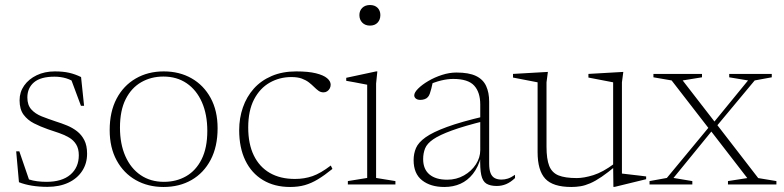

<svg xmlns="http://www.w3.org/2000/svg" viewBox="-20 -735 3122 765"><path d="M198.5 -450.5Q231.5 -450.5 255.5 -445Q279.5 -439.5 303 -428L315 -313.5H302.5L259.5 -429L293.5 -397.5Q265.5 -416.5 243.5 -423Q221.5 -429.5 197 -429.5Q142 -429.5 115.5 -407Q89 -384.5 89 -346.5Q89 -316.5 104.8 -299Q120.5 -281.5 146.5 -271.2Q172.5 -261 202.5 -251Q225 -244 247 -235Q269 -226 287 -212Q305 -198 316 -176.5Q327 -155 327 -122.5Q327 -83.5 307.2 -53.5Q287.5 -23.5 252 -7Q216.5 9.5 169 9.5Q136.5 9.5 107.2 4.8Q78 0 55.5 -9L44.5 -132H57L99.5 -8L68 -31.5Q80 -25 95.5 -20Q111 -15 128.5 -12.8Q146 -10.5 165 -10.5Q227 -10.5 260.5 -39.2Q294 -68 294 -116.5Q294 -142.5 283.5 -159.5Q273 -176.5 255.2 -187Q237.5 -197.5 215.5 -205Q193.5 -212.5 171 -220Q141 -230.5 115.5 -243.5Q90 -256.5 74 -278Q58 -299.5 58 -335.5Q58 -368 76.2 -394Q94.5 -420 126.2 -435.2Q158 -450.5 198.5 -450.5Z M633 -10.5Q682.5 -10.5 721.5 -32.8Q760.5 -55 783.2 -100.2Q806 -145.5 806 -213.5Q806 -279 784.5 -327.8Q763 -376.5 723.8 -403.2Q684.5 -430 631 -430Q582 -430 542.8 -407.5Q503.5 -385 480.8 -340Q458 -295 458 -226.5Q458 -161.5 479.5 -112.8Q501 -64 540.5 -37.2Q580 -10.5 633 -10.5ZM631.5 10Q569.5 10 521 -17.5Q472.5 -45 444.8 -96Q417 -147 417 -216.5Q417 -289.5 444.5 -341.8Q472 -394 520.8 -422.2Q569.5 -450.5 632.5 -450.5Q695 -450.5 743.2 -423Q791.5 -395.5 819.2 -344.8Q847 -294 847 -224Q847 -151 819.5 -98.5Q792 -46 743.5 -18Q695 10 631.5 10Z M1160.5 -450.5Q1208.5 -450.5 1238.8 -443Q1269 -435.5 1283.2 -423.5Q1297.5 -411.5 1297.5 -397.5Q1297.5 -389.5 1293.8 -382.5Q1290 -375.5 1283.5 -371.2Q1277 -367 1269 -367Q1258 -367 1249.2 -373.2Q1240.5 -379.5 1231.5 -388.5Q1222.5 -397.5 1211 -406.5Q1199.5 -415.5 1182.8 -421.8Q1166 -428 1141 -428Q1094 -428 1054.8 -405.8Q1015.5 -383.5 992.2 -338.8Q969 -294 969 -227Q969 -161.5 991.2 -115.8Q1013.5 -70 1055 -46Q1096.5 -22 1155 -22Q1192.5 -22 1225 -33.2Q1257.5 -44.5 1298 -75.5L1304.5 -62Q1273 -36.5 1247 -20.8Q1221 -5 1194.8 2.5Q1168.5 10 1136 10Q1073.5 10 1027.8 -17.5Q982 -45 957.5 -95.8Q933 -146.5 933 -216.5Q933 -264.5 947.8 -307Q962.5 -349.5 991.2 -381.8Q1020 -414 1062.5 -432.2Q1105 -450.5 1160.5 -450.5Z M1454 -633Q1435 -633 1423.5 -644.8Q1412 -656.5 1412 -675Q1412 -692.5 1423.5 -703.8Q1435 -715 1454 -715Q1473.5 -715 1484.5 -703.8Q1495.5 -692.5 1495.5 -675Q1495.5 -656.5 1484.5 -644.8Q1473.5 -633 1454 -633ZM1483.5 -450.5 1478.5 -402V-26L1555.5 -13.5V0H1366V-13.5L1443 -26V-397.5Q1437.5 -398.5 1423.5 -401.2Q1409.5 -404 1392.2 -407.2Q1375 -410.5 1359.5 -413V-425L1478.5 -450.5Z M1912 -272V-253.5Q1829.5 -233 1780.2 -215Q1731 -197 1706.2 -180Q1681.5 -163 1673.8 -143.8Q1666 -124.5 1666 -101Q1666 -61 1691 -40Q1716 -19 1762 -19Q1798.5 -19 1828.5 -36Q1858.5 -53 1876 -80Q1893.5 -107 1893.5 -136.5V-318.5Q1893.5 -367.5 1869.2 -394Q1845 -420.5 1786 -420.5Q1763 -420.5 1737.2 -414.2Q1711.5 -408 1676.5 -392.5L1704.5 -408Q1701.5 -393.5 1698.5 -381.8Q1695.5 -370 1692.5 -361.8Q1689.5 -353.5 1685 -348.5Q1680 -342.5 1671.8 -339.8Q1663.5 -337 1655 -337Q1643.5 -337 1637 -342.2Q1630.5 -347.5 1630.5 -355Q1630.5 -366.5 1646 -382Q1661.5 -397.5 1686.5 -412.2Q1711.5 -427 1741 -436.5Q1770.5 -446 1798.5 -446Q1848.5 -446 1876.8 -432.2Q1905 -418.5 1917 -392.2Q1929 -366 1929 -330.5V-83.5Q1929 -59.5 1934.5 -45.5Q1940 -31.5 1951 -25.5Q1962 -19.5 1978 -19.5Q1991 -19.5 2003.5 -23.5Q2016 -27.5 2032 -38.5V-25.5Q2014 -8.5 1996.2 -1.2Q1978.5 6 1959.5 6Q1933.5 6 1918.2 -3.2Q1903 -12.5 1897.5 -37.8Q1892 -63 1893.5 -111L1897 -111.5Q1885.5 -69 1864.2 -42.2Q1843 -15.5 1814.5 -2.8Q1786 10 1750.5 10Q1695.5 10 1661.8 -16.5Q1628 -43 1628 -97Q1628 -123 1637.5 -145.2Q1647 -167.5 1675.8 -188Q1704.5 -208.5 1761 -229.2Q1817.5 -250 1912 -272Z M2157.5 -150.5Q2157.5 -101.5 2168.2 -74.2Q2179 -47 2205.2 -36.2Q2231.5 -25.5 2278 -25.5Q2306.5 -25.5 2344.2 -37.2Q2382 -49 2427 -82.5L2435 -75Q2402 -47.5 2377 -30.5Q2352 -13.5 2331.8 -4.8Q2311.5 4 2293.5 7Q2275.5 10 2256.5 10Q2183 10 2152.5 -23Q2122 -56 2122 -129V-407L2024 -426V-440.5L2163 -448.5L2157.5 -407ZM2424 9.5 2423 -71.5V-407L2324.5 -426V-440.5L2463.5 -448.5L2458 -407V-43.5Q2462.5 -43 2475 -41.5Q2487.5 -40 2503 -38.2Q2518.5 -36.5 2532.5 -34.8Q2546.5 -33 2554.5 -32V-21L2429.5 9.5Z M3001 -25.5 3073.5 -13.5V0H2880.5V-13.5L2957.5 -25.5L2811 -215L2805 -222L2656 -414.5L2583.5 -427V-440.5H2777V-427L2700 -414.5L2828.5 -248.5L2835 -240.5ZM2823 -221.5 2663.5 -26 2738.5 -13.5V0H2568V-13.5L2637 -26L2810.5 -235.5L2819 -241.5L2960.5 -414.5L2885.5 -427V-440.5H3055V-427L2987 -414.5L2830 -226Z"/></svg>

Font: Newsreader 16pt 16pt ExtraLight
Style: Regular
Weight: 250
Version: Version 1.003